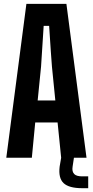

<svg xmlns="http://www.w3.org/2000/svg" viewBox="-20 -820 483 998"><path d="M12.7 0H145.5C154.3 -91.8 160.2 -153.3 163.1 -183.6H279.3C288.1 -91.8 294.9 -30.3 297.9 0H429.7C377.9 -399.4 342.8 -666 325.2 -799.8H117.2C65.4 -400.4 30.3 -133.8 12.7 0ZM175.8 -297.9 193.4 -473.6C200.2 -580.1 205.1 -650.4 207 -685.5H235.4C242.2 -579.1 247.1 -508.8 250 -473.6L267.6 -297.9H175.8ZM438.5 158.2V96.7H407.2C387.7 96.7 374 92.8 366.2 85C357.4 76.2 354.5 63.5 357.4 45.9C360.4 23.4 363.3 7.8 364.3 0H297.9C294.9 20.5 292 35.2 290 45.9C285.2 85.9 292 114.3 310.5 131.8C329.1 149.4 361.3 158.2 407.2 158.2H438.5Z"/></svg>

Font: Yellow Ladder Regular
Style: Regular
Weight: 400
Designer: Zima Creative
Version: Version 2.002